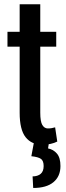

<svg xmlns="http://www.w3.org/2000/svg" viewBox="-20 -680 315 915"><path d="M171.9 -659.7V-528.3H248V-457.5H171.9V-143.1Q171.9 -101.1 181.6 -84.5Q191.4 -67.9 208 -67.9Q217.8 -67.9 226.1 -69.3Q234.4 -70.8 242.7 -73.2L252.9 -5.4Q239.7 1.5 221.4 5.6Q203.1 9.8 183.6 9.8Q130.4 9.8 102.1 -26.1Q73.7 -62 73.7 -143.1V-457.5H15.6V-528.3H73.7V-659.7ZM213.4 -1 209 27.3Q234.4 32.2 251.2 51.8Q268.1 71.3 268.1 111.3Q268.1 160.2 234.9 188Q201.7 215.8 138.2 215.8L135.3 160.6Q159.2 160.6 173.6 148.7Q188 136.7 188 111.3Q188 86.4 175 77.1Q162.1 67.9 129.4 64.5L141.6 -1Z"/></svg>

Font: Franco
Style: Regular
Weight: 400
Designer: Google
Version: Version 1.200311; 2013